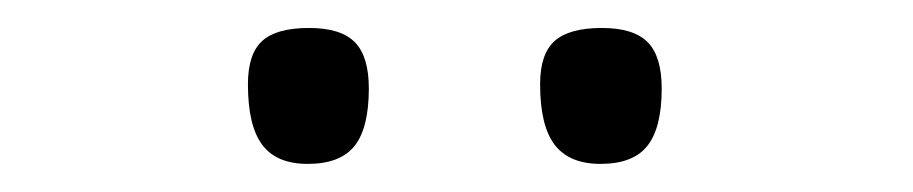

<svg xmlns="http://www.w3.org/2000/svg" viewBox="-20 -754 656 138"><path d="M411.6 -636.2Q435.1 -636.2 445.3 -649.2Q455.6 -662.1 455.6 -690.4Q455.6 -713.4 445.6 -723.6Q435.5 -733.9 412.6 -733.9Q389.2 -733.9 378.7 -724.6Q368.2 -715.3 368.2 -693.4Q368.2 -663.6 378.7 -649.9Q389.2 -636.2 411.6 -636.2ZM201.2 -636.2Q224.6 -636.2 234.9 -649.2Q245.1 -662.1 245.1 -690.4Q245.1 -713.4 235.1 -723.6Q225.1 -733.9 202.1 -733.9Q178.7 -733.9 168.5 -724.6Q158.2 -715.3 158.2 -693.4Q158.2 -663.6 168.5 -649.9Q178.7 -636.2 201.2 -636.2Z"/></svg>

Font: Pinar-VF
Style: Regular
Weight: 300
Designer: Amin Abedi
Version: Version 3.0